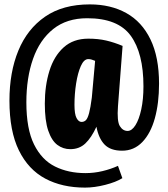

<svg xmlns="http://www.w3.org/2000/svg" viewBox="-20 -730 767 874"><path d="M367 124Q263 124 186 83Q109 42 66 -45.5Q23 -133 23 -272Q23 -401 63.5 -499.5Q104 -598 185 -654Q266 -710 389 -710Q484 -710 555 -670.5Q626 -631 665 -550.5Q704 -470 704 -349Q704 -261 685 -192Q666 -123 628 -83.5Q590 -44 536 -44Q483 -44 456 -72Q429 -100 419 -153Q396 -103 368.5 -77Q341 -51 300 -51Q267 -51 241 -70.5Q215 -90 199.5 -135.5Q184 -181 184 -258Q184 -340 205 -407.5Q226 -475 270 -514.5Q314 -554 382 -554Q427 -554 463.5 -545.5Q500 -537 538 -521L517 -246Q512 -178 525.5 -156Q539 -134 561 -134Q580 -134 596.5 -160Q613 -186 623 -232Q633 -278 633 -337Q633 -488 575 -567.5Q517 -647 377 -647Q284 -647 222.5 -598Q161 -549 130.5 -462.5Q100 -376 100 -264Q100 -143 135 -72.5Q170 -2 230.5 28Q291 58 369 58Q408 58 446 49Q484 40 517 25L537 81Q508 99 459 111.5Q410 124 367 124ZM351 -175Q363 -175 371 -183Q379 -191 385.5 -215Q392 -239 398 -286L413 -453Q406 -456 398 -458.5Q390 -461 382 -461Q362 -461 348 -429.5Q334 -398 326.5 -350Q319 -302 319 -253Q319 -210 328.5 -192.5Q338 -175 351 -175Z"/></svg>

Font: Georama Condensed
Style: Bold
Weight: 700
Width: 3
Designer: Jean-Baptiste Levee
Foundry: Production Type
Version: Version 1.000